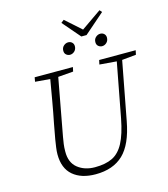

<svg xmlns="http://www.w3.org/2000/svg" viewBox="-139 -1084 1057 1208"><g transform="rotate(-15 389.0 -480.5)"><path d="M534 -646 540 -674H778L772 -646L680 -637L608 -257Q581 -112 514.5 -48.5Q448 15 334 15Q241 15 187 -31Q133 -77 133 -168Q133 -189 136.5 -213.5Q140 -238 144 -263L162 -361Q176 -430 188 -499.5Q200 -569 212 -638L115 -646L120 -674H369L363 -646L264 -638L195 -265Q191 -243 188 -221Q185 -199 185 -173Q184 -101 229 -65Q274 -29 341 -29Q410 -29 455 -51Q500 -73 529.5 -128.5Q559 -184 578 -283L645 -637ZM372 -753Q359 -753 348 -762Q337 -771 337 -788Q337 -808 350.5 -820Q364 -832 380 -832Q395 -832 405 -822.5Q415 -813 415 -798Q415 -778 402 -765.5Q389 -753 372 -753ZM581 -753Q568 -753 557 -762Q546 -771 546 -788Q546 -808 559.5 -820Q573 -832 589 -832Q604 -832 614 -822.5Q624 -813 624 -798Q624 -778 611 -765.5Q598 -753 581 -753ZM470 -846 371 -961 390 -976 492 -885 623 -976 636 -961 504 -846Z"/></g></svg>

Font: Source Serif Pro Light
Style: Italic
Weight: 300
Italic angle: -12°
Designer: Frank Grießhammer
Foundry: Adobe Systems Incorporated
Version: Version 3.001;hotconv 1.0.111;makeotfexe 2.5.65597